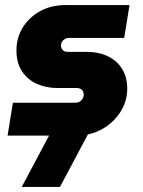

<svg xmlns="http://www.w3.org/2000/svg" viewBox="-20 -536 566 759"><path d="M10 0 31 -130H277Q288 -130 295.5 -134.5Q303 -139 307 -146.5Q311 -154 311 -162Q311 -173 304 -180.5Q297 -188 283 -188H208Q162 -188 125.5 -204.5Q89 -221 67 -254Q45 -287 45 -337Q45 -386 69.5 -426.5Q94 -467 138 -491.5Q182 -516 240 -516H492L471 -386H253Q243 -386 236 -381.5Q229 -377 225 -371Q221 -365 221 -356Q221 -346 227.5 -338.5Q234 -331 247 -331H321Q372 -331 408.5 -312.5Q445 -294 464 -261.5Q483 -229 483 -186Q483 -136 456 -93.5Q429 -51 383.5 -25.5Q338 0 282 0ZM66 203 191 -32H342L217 203Z"/></svg>

Font: MuseoModerno ExtraBold
Style: Italic
Weight: 800
Italic angle: -9°
Designer: Pablo Cosgaya, Héctor Gatti, Marcela Romero, and the Authors of The MuseoModerno Project.
Foundry: Omnibus-Type Team
Version: Version 1.003